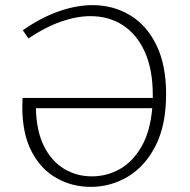

<svg xmlns="http://www.w3.org/2000/svg" viewBox="-20 -722 741 749"><path d="M334 7Q261 7 200 -27.5Q139 -62 103 -131.5Q67 -201 67 -305Q67 -313 67.5 -322.5Q68 -332 68 -340H576Q576 -345 576 -351Q576 -451 545 -519.5Q514 -588 459.5 -623.5Q405 -659 333 -659Q279 -659 217.5 -637.5Q156 -616 91 -572L69 -604Q139 -653 208.5 -677.5Q278 -702 341 -702Q422 -702 487.5 -662.5Q553 -623 590.5 -545.5Q628 -468 628 -355Q628 -234 587 -153.5Q546 -73 479 -33Q412 7 334 7ZM338 -34Q397 -34 447.5 -62.5Q498 -91 532 -150Q566 -209 574 -300H120Q122 -211 151.5 -152Q181 -93 230 -63.5Q279 -34 338 -34Z"/></svg>

Font: Bitter Light
Style: Regular
Weight: 300
Designer: Sol Matas, and Bitter project Authors
Foundry: Sol Matas
Version: Version 2.001